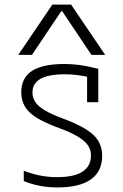

<svg xmlns="http://www.w3.org/2000/svg" viewBox="-20 -810 540 840"><path d="M231 10Q190 10 154 3Q118 -4 84 -18V-63Q120 -49 155.5 -42Q191 -35 230 -35Q304 -35 341 -59Q378 -83 378 -130Q378 -155 364.5 -174.5Q351 -194 320.5 -212.5Q290 -231 238 -250Q147 -283 110 -318Q73 -353 73 -406Q73 -469 119.5 -499.5Q166 -530 262 -530Q296 -530 329 -525.5Q362 -521 410 -509V-363H361V-503L387 -469Q346 -478 319 -481.5Q292 -485 265 -485Q192 -485 157 -465Q122 -445 122 -405Q122 -382 135 -363Q148 -344 177.5 -326.5Q207 -309 259 -290Q352 -255 389.5 -219Q427 -183 427 -128Q427 -60 377.5 -25Q328 10 231 10ZM60 -570 209 -790H291L440 -570H380L252 -761H248L120 -570Z"/></svg>

Font: M PLUS 1 Code Light
Style: Regular
Weight: 300
Designer: Coji Morishita
Foundry: UNDERFOREST DESIGN
Version: Version 1.002